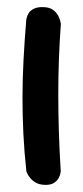

<svg xmlns="http://www.w3.org/2000/svg" viewBox="-20 -518 233 537"><path d="M104.1 -1Q89.6 -1.8 80.1 -7.2Q70.5 -12.8 64.5 -20.2Q58.5 -27.6 56.2 -32.9Q53.9 -38.2 53.9 -38.2Q47.9 -92.2 45.4 -143Q42.9 -193.8 42.9 -244.4Q42.9 -295.1 45.7 -348.9Q48.5 -402.6 53.5 -463.2Q53.5 -463.2 54.8 -468.6Q56 -473.9 60.2 -481.1Q64.5 -488.2 74.4 -493.4Q84.2 -498.5 100.5 -498.1Q117.9 -497.8 127.8 -490.7Q137.8 -483.6 142.6 -474.3Q147.4 -465 148.8 -458.1Q150.2 -451.2 150.2 -451.2Q146.6 -401.4 144.8 -353Q143 -304.6 143 -254.8Q143 -204.9 144.6 -151.4Q146.2 -97.9 149.9 -38.8Q149.9 -38.8 148.8 -32.8Q147.8 -26.8 143.5 -19.1Q139.2 -11.5 129.9 -5.9Q120.5 -0.2 104.1 -1Z"/></svg>

Font: Sour Gummy Black
Style: Regular
Weight: 900
Version: Version 1.000